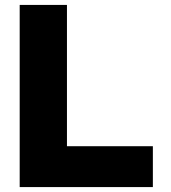

<svg xmlns="http://www.w3.org/2000/svg" viewBox="-20 -760 696 780"><path d="M60 0V-740H252V-166H601V0Z"/></svg>

Font: Be Vietnam Pro Black
Style: Regular
Weight: 900
Designer: Lam Bao, Tony Le, Vietanh Nguyen
Foundry: Yellow Type Foundry
Version: Version 1.002; ttfautohint (v1.8.3)